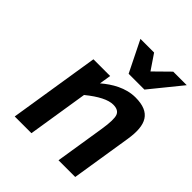

<svg xmlns="http://www.w3.org/2000/svg" viewBox="-211 -895 1023 1023"><g transform="rotate(45 300.5 -383.0)"><path d="M454.5 -527C381.3 -527 316.4 -488.1 267.6 -446L278.1 -512H152.1L71 0H197L251.2 -342C311.6 -391.3 360.6 -416 397.9 -416C424.6 -416 441.3 -407 448.1 -389C454.9 -371 454.1 -335.3 445.7 -282L401 0H527L581.2 -342C600.4 -463.6 569.3 -527 454.5 -527ZM458.4 -590 601.3 -766H499.3L412.9 -681L355.3 -766H252.3L339.4 -590Z"/></g></svg>

Font: Fog Sans
Style: It
Weight: 700
Foundry: Intel Corporation
Version: Version 1.00